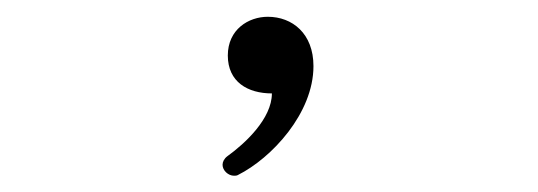

<svg xmlns="http://www.w3.org/2000/svg" viewBox="-20 -108 645 230"><path d="M300.8 -87.9C277.8 -87.9 252.9 -72.8 252.9 -41.5C252.9 -9.8 276.9 3.9 305.7 3.9C305.7 34.2 273.4 64 252.4 79.1C248.5 82 246.6 85.9 246.6 89.4C246.6 96.2 253.4 102.5 260.3 102.5C261.7 102.5 263.7 102.5 265.1 101.6C305.2 81.5 355.5 27.8 355.5 -28.8C355.5 -67.9 330.1 -87.9 300.8 -87.9Z"/></svg>

Font: Cutive Mono
Style: Regular
Weight: 400
Monospace: yes
Designer: Vernon Adams
Foundry: Vernon Adams
Version: Version 1.002